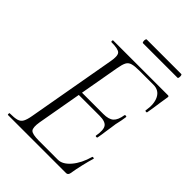

<svg xmlns="http://www.w3.org/2000/svg" viewBox="-217 -844 944 944"><g transform="rotate(45 255.0 -372.5)"><path d="M15 0Q13 0 13 -6Q13 -12 15 -12Q48 -12 65 -17Q82 -22 90 -37Q98 -52 103 -81L185 -544Q193 -587 181.5 -600Q170 -613 122 -613Q119 -613 119 -619Q119 -625 122 -625H503Q511 -625 509 -616Q506 -598 502.5 -575Q499 -552 496 -530Q493 -508 490 -494Q489 -490 483 -491Q477 -492 478 -495Q487 -547 470.5 -579Q454 -611 416 -611H317Q286 -611 269 -606Q252 -601 244.5 -586.5Q237 -572 232 -543L151 -85Q144 -43 155 -30.5Q166 -18 213 -18H344Q377 -18 407.5 -54Q438 -90 454 -147Q455 -150 461 -149Q467 -148 465 -145Q457 -119 448.5 -82.5Q440 -46 435 -15Q432 0 419 0ZM405 -234Q404 -230 398 -230.5Q392 -231 393 -235Q401 -280 389 -298Q377 -316 336 -316H171L174 -335H343Q381 -335 398 -350.5Q415 -366 421 -404Q422 -408 428 -407.5Q434 -407 433 -402Q429 -374 425 -358.5Q421 -343 419 -325Q415 -303 412.5 -281.5Q410 -260 405 -234ZM235 -719Q232 -719 230.5 -725.5Q229 -732 230.5 -738.5Q232 -745 235 -745H475Q479 -745 480 -738.5Q481 -732 480 -725.5Q479 -719 475 -719Z"/></g></svg>

Font: Cormorant Garamond Light Light
Style: Italic
Weight: 300
Italic angle: -10°
Version: Version 4.001